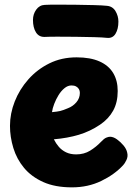

<svg xmlns="http://www.w3.org/2000/svg" viewBox="-20 -802 586 827"><path d="M290 5Q217 5 166 -18Q115 -41 83.5 -79Q52 -117 37.5 -164.5Q23 -212 23 -260Q23 -313 43.5 -365Q64 -417 102 -460Q140 -503 192.5 -529Q245 -555 310 -555Q369 -555 408.5 -537.5Q448 -520 467.5 -487.5Q487 -455 487 -410Q487 -361 467.5 -325.5Q448 -290 411 -265Q368 -236 319.5 -221.5Q271 -207 212 -202Q221 -184 233.5 -169.5Q246 -155 264.5 -146Q283 -137 308 -137Q342 -137 368 -153Q394 -169 415 -191Q428 -205 437.5 -209Q447 -213 454 -213Q468 -213 483.5 -202Q499 -191 512 -175.5Q525 -160 528 -144Q532 -128 524.5 -112.5Q517 -97 510 -90Q473 -50 416 -22.5Q359 5 290 5ZM204 -319Q227 -321 239.5 -324Q252 -327 273 -336Q294 -344 309 -361.5Q324 -379 324 -402Q324 -411 320 -418Q316 -425 308 -429.5Q300 -434 288 -434Q272 -434 257.5 -422Q243 -410 232 -392Q221 -374 213.5 -354.5Q206 -335 204 -319ZM173 -643Q148 -642 135 -662.5Q122 -683 122 -716Q122 -741 136 -760.5Q150 -780 173 -781Q191 -782 227.5 -782Q264 -782 306.5 -781.5Q349 -781 385.5 -780Q422 -779 440 -777Q465 -775 477.5 -754Q490 -733 490 -709Q490 -677 477.5 -656.5Q465 -636 440 -639Q422 -641 385.5 -642Q349 -643 306.5 -643.5Q264 -644 227.5 -644Q191 -644 173 -643Z"/></svg>

Font: Playpen Sans ExtraBold
Style: Regular
Weight: 800
Designer: Laura Meseguer, Veronika Burian, José Scaglione
Foundry: TypeTogether
Version: Version 1.001